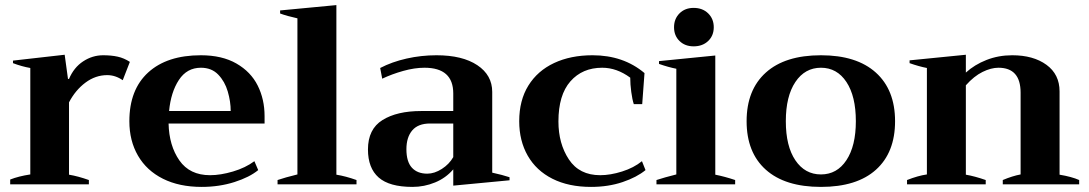

<svg xmlns="http://www.w3.org/2000/svg" viewBox="-20 -724 4278 754"><path d="M20 -19Q53 -32 99 -39V-457Q65 -463 31 -476V-486L234 -509L247 -414H251Q270 -459 306.5 -483Q343 -507 385 -507Q417 -507 442 -501.5Q467 -496 490 -481L462 -409Q433 -429 401 -429Q355 -429 315.5 -399.5Q276 -370 251 -322V-38Q287 -32 329 -17V0H20Z M1019 -239H642Q644 -152 684.5 -94Q725 -36 805 -36Q846 -36 895 -50.5Q944 -65 979 -91L994 -56Q960 -28 900.5 -9Q841 10 772 10Q684 10 620 -22Q556 -54 522 -112.5Q488 -171 488 -248Q488 -372 562 -439.5Q636 -507 769 -507Q852 -507 908.5 -474.5Q965 -442 992 -388Q1019 -334 1019 -268ZM886 -288Q886 -325 874.5 -364.5Q863 -404 837 -431Q811 -458 769 -458Q714 -458 682.5 -410Q651 -362 644 -288Z M1070 -17Q1099 -27 1148 -39V-652Q1107 -661 1080 -671V-683L1301 -704V-38Q1338 -32 1380 -17V0H1070Z M1425 -137Q1425 -217 1482 -252.5Q1539 -288 1634 -288H1760V-357Q1760 -458 1647 -458Q1608 -458 1563.5 -445.5Q1519 -433 1481 -415L1473 -457Q1519 -481 1576.5 -494Q1634 -507 1694 -507Q1796 -507 1854.5 -468Q1913 -429 1913 -363V-46Q1954 -37 1981 -28V-16L1760 5V-59Q1731 -25 1688.5 -7.5Q1646 10 1600 10Q1509 10 1467 -27Q1425 -64 1425 -137ZM1760 -107V-239H1669Q1622 -239 1599 -212Q1576 -185 1576 -138Q1576 -89 1597.5 -65.5Q1619 -42 1658 -42Q1686 -42 1715 -60.5Q1744 -79 1760 -107Z M2019 -248Q2019 -330 2055 -388Q2091 -446 2156 -476.5Q2221 -507 2307 -507Q2428 -507 2511 -437L2502 -315H2469Q2463 -333 2459 -363Q2455 -393 2455 -419Q2402 -458 2345 -458Q2267 -458 2220 -404.5Q2173 -351 2173 -247Q2173 -160 2214 -98Q2255 -36 2337 -36Q2377 -36 2423 -50.5Q2469 -65 2501 -91L2515 -56Q2481 -28 2425 -9Q2369 10 2301 10Q2213 10 2149.5 -22Q2086 -54 2052.5 -112.5Q2019 -171 2019 -248Z M2627 -617Q2627 -650 2648.5 -671.5Q2670 -693 2704 -693Q2739 -693 2761 -671.5Q2783 -650 2783 -617Q2783 -584 2761 -563Q2739 -542 2704 -542Q2670 -542 2648.5 -563Q2627 -584 2627 -617ZM2558 -17Q2588 -27 2636 -39V-454Q2605 -460 2568 -473V-484L2789 -506V-38Q2825 -31 2867 -17V0H2558Z M2912 -248Q2912 -371 2987.5 -439Q3063 -507 3204 -507Q3344 -507 3419.5 -439Q3495 -371 3495 -248Q3495 -125 3420 -57.5Q3345 10 3204 10Q3063 10 2987.5 -57.5Q2912 -125 2912 -248ZM3341 -248Q3341 -346 3304 -402Q3267 -458 3204 -458Q3141 -458 3103.5 -402Q3066 -346 3066 -248Q3066 -150 3103.5 -94.5Q3141 -39 3204 -39Q3267 -39 3304 -95Q3341 -151 3341 -248Z M4218 -17V0H3918V-17Q3956 -33 3988 -39V-360Q3988 -458 3901 -458Q3872 -458 3838.5 -441.5Q3805 -425 3773 -389V-38Q3808 -32 3851 -17V0H3542V-17Q3585 -34 3620 -39V-457Q3589 -463 3552 -476V-487L3773 -509V-439Q3807 -470 3854 -488.5Q3901 -507 3955 -507Q4038 -507 4089.5 -469.5Q4141 -432 4141 -365V-38Q4189 -30 4218 -17Z"/></svg>

Font: Trirong
Style: Bold
Weight: 700
Designer: Katatrad Team
Foundry: CadsonDemak
Version: Version 1.001